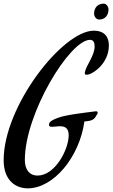

<svg xmlns="http://www.w3.org/2000/svg" viewBox="-45 -919 616 1051"><path d="M417 -254C426 -255 436 -256 446 -258C463 -261 475 -271 482 -286L490 -299C490 -306 487 -310 481 -310C419 -302 317 -291 272 -274C248 -265 223 -255 223 -236C223 -201 331 -268 331 -179C331 -100 256 42 161 42C113 42 91 5 91 -43C91 -298 337 -701 448 -701C468 -701 473 -683 473 -665C473 -613 425 -560 419 -521C419 -510 422 -510 431 -510C457 -510 551 -567 551 -671C551 -710 533 -751 468 -751C299 -751 -25 -340 -25 -42C-25 72 44 112 107 112C248 112 390 -59 417 -254ZM549 -867C549 -880 539 -899 523 -899C491 -899 470 -878 470 -844C470 -831 480 -812 498 -812C531 -812 549 -837 549 -867Z"/></svg>

Font: Mervale Script
Style: Regular
Weight: 400
Designer: Astigmatic (AOETI)
Foundry: Astigmatic (AOETI)
Version: Version 1.000